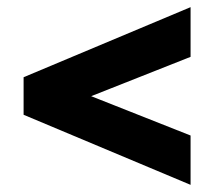

<svg xmlns="http://www.w3.org/2000/svg" viewBox="-20 -604 610 537"><path d="M513 -87V-225L235 -335L513 -445V-584L46 -388V-283Z"/></svg>

Font: MV Cash
Style: Bold
Weight: 700
Designer: Rodrigo Fuenzalida
Foundry: fragTYPE
Version: Version 1.100;Glyphs 3.1.2 (3151)